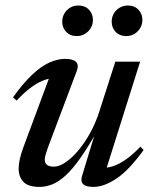

<svg xmlns="http://www.w3.org/2000/svg" viewBox="-20 -686 563 716"><path d="M285.5 -28.5 339 -204 344.5 -201.5Q309.5 -139 280.5 -97.8Q251.5 -56.5 226 -32.8Q200.5 -9 176.2 1Q152 11 127 11Q85 11 67.2 -8Q49.5 -27 49.5 -57.5Q49.5 -73.5 54.2 -94.2Q59 -115 68 -139L171.5 -417.5L188 -393Q170 -395.5 147.5 -388.2Q125 -381 98.8 -362.2Q72.5 -343.5 42 -311L28.5 -323Q66.5 -376 100 -407.5Q133.5 -439 164.2 -452.8Q195 -466.5 223 -466.5Q252 -466.5 263.5 -455.2Q275 -444 266 -420.5L158 -134Q153 -119.5 150 -109Q147 -98.5 147 -90.5Q147 -77.5 155.5 -71Q164 -64.5 181 -64.5Q200.5 -64.5 224.2 -80.5Q248 -96.5 272 -125Q296 -153.5 316.8 -191.2Q337.5 -229 351 -272L410 -456H502.5L371.5 -40.5L361.5 -61Q378.5 -59 400.8 -66Q423 -73 449 -91Q475 -109 503.5 -139L515.5 -126.5Q460 -50 413.5 -19.5Q367 11 329 11Q301 11 290.5 1.2Q280 -8.5 285.5 -28.5ZM266 -551.5Q241.5 -551.5 226.8 -567.2Q212 -583 212 -605Q212 -621.5 219.8 -635.2Q227.5 -649 241.2 -657.2Q255 -665.5 272.5 -665.5Q297 -665.5 311.8 -649.8Q326.5 -634 326.5 -612Q326.5 -595.5 318.8 -582Q311 -568.5 297.2 -560Q283.5 -551.5 266 -551.5ZM450.5 -551.5Q426 -551.5 411.2 -567.2Q396.5 -583 396.5 -605Q396.5 -621.5 404.2 -635.2Q412 -649 426 -657.2Q440 -665.5 457 -665.5Q481.5 -665.5 496.2 -649.8Q511 -634 511 -612Q511 -595.5 503.2 -582Q495.5 -568.5 482 -560Q468.5 -551.5 450.5 -551.5Z"/></svg>

Font: Newsreader 36pt Medium
Style: Italic
Weight: 500
Italic angle: -17°
Designer: Hugues Gentile
Foundry: Production Type
Version: Version 1.003